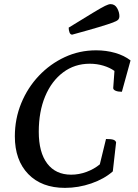

<svg xmlns="http://www.w3.org/2000/svg" viewBox="-20 -899 669 931"><path d="M295 12Q182 12 117 -55Q52 -122 52 -238Q52 -323 83 -398.5Q114 -474 168.5 -531.5Q223 -589 294 -622Q365 -655 446 -655Q495 -655 538.5 -642.5Q582 -630 613 -606L571 -454Q552 -454 540.5 -459Q529 -464 529 -472L535 -555Q513 -571 481.5 -580.5Q450 -590 415 -590Q342 -590 286 -548Q230 -506 199 -432Q168 -358 168 -260Q168 -160 209 -106Q250 -52 325 -52Q363 -52 399.5 -65.5Q436 -79 464 -102L494 -225Q519 -225 529.5 -221.5Q540 -218 543 -209L527 -68Q485 -31 422.5 -9.5Q360 12 295 12ZM330 -731Q321 -731 317 -742Q313 -753 313 -765Q391 -813 431.5 -837.5Q472 -862 489.5 -870.5Q507 -879 516 -879Q537 -879 548 -859.5Q559 -840 559 -820Q559 -811 554 -804.5Q549 -798 528 -790Q507 -782 460.5 -768Q414 -754 330 -731Z"/></svg>

Font: Petrona SemiBold
Style: Italic
Weight: 600
Italic angle: -9°
Designer: Ringo R. Seeber
Foundry: Ringo R. Seeber
Version: Version 2.001; ttfautohint (v1.8.3)